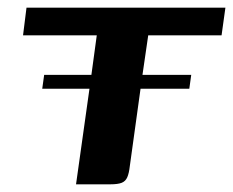

<svg xmlns="http://www.w3.org/2000/svg" viewBox="-20 -480 607 500"><path d="M95 -285H218L232 -388H40L49 -460H567L557 -388H366L351 -285H478L473 -249H346L318 -47Q316 -29 311.5 -18.5Q307 -8 297 -4Q287 0 267 0H178L213 -249H90Z"/></svg>

Font: Genos Thin SemiBold
Style: Italic
Weight: 600
Italic angle: -8°
Version: Version 1.010